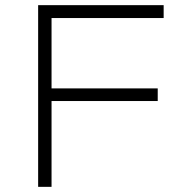

<svg xmlns="http://www.w3.org/2000/svg" viewBox="-20 -725 709 745"><path d="M128 0V-705H615V-655H180V-382H592V-333H180V0Z"/></svg>

Font: Nunito Sans 7pt SemiExpanded ExtraLight
Style: Regular
Weight: 250
Width: 6
Designer: Vernon Adams
Foundry: Vernon Adams
Version: Version 3.101;gftools[0.9.27]